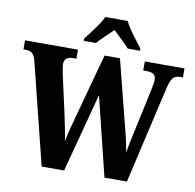

<svg xmlns="http://www.w3.org/2000/svg" viewBox="-100 -1030 1146 1129"><g transform="rotate(10 473.0 -465.5)"><path d="M337 -784V-771H410C431 -796 477 -837 505 -865C531 -839 583 -792 600 -771H673V-784C645 -822 591 -886 572 -931H438C419 -886 365 -822 337 -784ZM71 -607 222 0H356L481 -472L597 0H731L865 -582C881 -648 898 -660 932 -660H949V-714H712V-660H733C771 -660 788 -648 788 -616C788 -603 782 -572 778 -553L730 -330C717 -272 704 -212 697 -167C690 -212 677 -268 660 -332L565 -707H473L365 -311C350 -256 338 -212 331 -170C325 -211 311 -278 301 -326L250 -555C246 -575 241 -604 241 -615C241 -645 258 -660 293 -660H313V-714H-3V-660H8C42 -660 60 -649 71 -607Z"/></g></svg>

Font: Noto Serif Khmer Condensed ExtraBold
Style: Regular
Weight: 800
Width: 3
Designer: Danh Hong and the Monotype Design Team
Foundry: Monotype Imaging Inc.
Version: Version 2.004